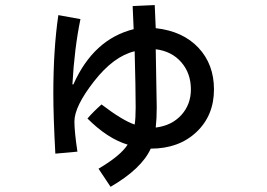

<svg xmlns="http://www.w3.org/2000/svg" viewBox="-20 -633 1040 747"><path d="M410.2 93.8 363.3 23.4Q449.2 -27.3 476.6 -70.3Q398.4 -93.8 320.3 -171.9Q343.8 -199.2 375 -226.6Q457 -164.1 503.9 -148.4Q507.8 -171.9 507.8 -214.8Q507.8 -289.1 503.9 -433.6Q421.9 -414.1 345.7 -316.4Q269.5 -218.8 269.5 -160.2Q269.5 -121.1 281.2 -43L195.3 -35.2Q187.5 -179.7 187.5 -269.5Q187.5 -441.4 207 -574.2L293 -558.6Q269.5 -445.3 261.7 -304.7H265.6Q343.8 -480.5 500 -519.5L496.1 -609.4L582 -613.3L585.9 -523.4Q691.4 -511.7 752 -447.3Q812.5 -382.8 812.5 -285.2Q812.5 -183.6 744.1 -119.1Q675.8 -54.7 566.4 -54.7Q531.2 23.4 410.2 93.8ZM585.9 -441.4 589.8 -214.8Q589.8 -171.9 585.9 -136.7Q648.4 -144.5 685.5 -185.5Q722.7 -226.6 722.7 -285.2Q722.7 -347.7 685.5 -390.6Q648.4 -433.6 585.9 -441.4Z"/></svg>

Font: WenQuanYi Micro Hei
Style: Regular
Weight: 400
Foundry: Ascender Corporation
Version: Version 0.2.0-beta